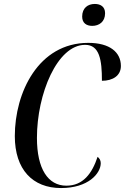

<svg xmlns="http://www.w3.org/2000/svg" viewBox="-20 -942 632 972"><path d="M447 -811C481 -811 512 -831 512 -875C512 -909 488 -922 460 -922C425 -922 396 -902 396 -858C396 -825 418 -811 447 -811ZM289 10C427 10 490 -64 490 -116C490 -131 483 -141 474 -148C446 -64 401 -2 316 -2C223 -2 167 -87 167 -244C167 -467 270 -715 411 -715C484 -715 496 -639 496 -533C551 -533 592 -559 592 -608C592 -678 535 -725 427 -725C174 -725 55 -473 55 -253C55 -84 145 10 289 10Z"/></svg>

Font: Noto Serif Display Condensed Medium
Style: Italic
Weight: 500
Width: 3
Italic angle: -12°
Designer: Monotype Design Team
Foundry: Monotype Imaging Inc.
Version: Version 2.009